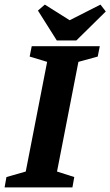

<svg xmlns="http://www.w3.org/2000/svg" viewBox="-36 -815 480 835"><path d="M-16 0 -8 -45 76 -69 169 -546 93 -569 102 -614H398L389 -569L305 -546L212 -69L287 -45L279 0ZM211 -639 129 -769 159 -795 267 -727 401 -795 424 -765 296 -639Z"/></svg>

Font: Manuale
Style: Bold Italic
Weight: 700
Italic angle: -11°
Version: Version 1.002